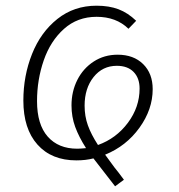

<svg xmlns="http://www.w3.org/2000/svg" viewBox="-20 -552 627 674"><path d="M349 -9 382 36Q393 49 415 79L384 102L308 4Q281 11 248 11Q161 11 111.5 -44.5Q62 -100 62 -199Q62 -286 92.5 -362.5Q123 -439 181.5 -485.5Q240 -532 319 -532Q363 -532 396 -519.5Q429 -507 458 -479L431 -451Q388 -493 319 -493Q252 -493 204.5 -450.5Q157 -408 133.5 -340Q110 -272 110 -197Q110 -115 147.5 -72.5Q185 -30 251 -30Q262 -30 282 -32Q257 -71 244 -106.5Q231 -142 231 -182Q231 -231 251.5 -271.5Q272 -312 309 -336Q346 -360 393 -360Q449 -360 482.5 -327Q516 -294 516 -239Q516 -168 469.5 -103.5Q423 -39 349 -9ZM470 -241Q470 -278 449 -299.5Q428 -321 390 -321Q340 -321 308.5 -281.5Q277 -242 277 -181Q277 -144 288.5 -112Q300 -80 324 -43Q388 -66 429 -121Q470 -176 470 -241Z"/></svg>

Font: Fira Sans ExtraLight
Style: Italic
Weight: 275
Italic angle: -8°
Designer: Carrois Corporate & Edenspiekermann AG
Foundry: Carrois Corporate GbR & Edenspiekermann AG
Version: Version 4.203